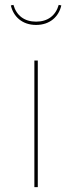

<svg xmlns="http://www.w3.org/2000/svg" viewBox="-20 -766 295 786"><path d="M127.7 -663.9C184.9 -663.9 220.9 -698.4 231 -743.9L220.4 -746C207.8 -702 175.3 -677.4 127.7 -677.4C80.1 -677.4 47.6 -702 35 -746L24.4 -743.9C34.6 -698.4 70.6 -663.9 127.7 -663.9ZM134.7 -518.3H120.7V0H134.7Z"/></svg>

Font: Fira Sans Hair
Style: Regular
Weight: 100
Designer: bBox Type GmbH & Carrois Corporate GbR & Edenspiekermann AG
Foundry: bBox Type GmbH & Carrois Corporate GbR & Edenspiekermann AG
Version: Version 4.300;PS 004.300;hotconv 1.0.88;makeotf.lib2.5.64775